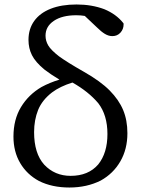

<svg xmlns="http://www.w3.org/2000/svg" viewBox="-20 -822 643 856"><path d="M150 -332Q132 -287 132 -233Q132 -138 177 -88Q224 -38 295 -38Q374 -38 418 -89Q459 -140 459 -224.5Q459 -309 418 -362Q374 -414 303 -454Q248 -437 212 -410Q168 -376 150 -332ZM548 -228Q548 -157 516.5 -102.5Q485 -48 429 -17Q367 14 289.5 14Q212 14 154 -15Q100 -44 70 -95Q40 -146 40 -213Q40 -289 73.5 -344.5Q107 -400 165 -434Q202 -454 245 -467Q205 -491 178 -512Q138 -545 122.5 -576Q107 -607 107 -644Q107 -693 132.5 -728.5Q158 -764 206 -783Q254 -802 321.5 -802Q389 -802 445 -781Q498 -759 529 -720L531 -717V-713Q531 -692 517 -676.5Q503 -661 481 -661Q464 -661 447.5 -671Q431 -681 412 -700L358 -751Q340 -754 320 -754Q257 -754 220 -729Q183 -704 183 -663Q183 -640 195 -619.5Q207 -599 243 -571Q280 -544 354 -502Q428 -460 469 -418.5Q510 -377 529 -331.5Q548 -286 548 -228Z"/></svg>

Font: Early Summer Mincho Screen
Style: Regular
Weight: 400
Designer: GuiWonder
Version: Version 1.002